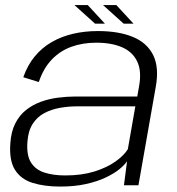

<svg xmlns="http://www.w3.org/2000/svg" viewBox="-20 -716 684 742"><path d="M212.5 5Q268.5 5 312.2 -4.8Q356 -14.5 388.5 -30Q421 -45.5 441.5 -62.2Q462 -79 471 -93L459 0H515L582 -380.5Q595.5 -455.5 572 -503Q548.5 -550.5 493.8 -573.2Q439 -596 358 -596Q307.5 -596 262.5 -585.5Q217.5 -575 180 -553.5Q142.5 -532 114.5 -498.2Q86.5 -464.5 70 -417.5L130 -399Q147.5 -451.5 179.5 -485.2Q211.5 -519 255.2 -535Q299 -551 352 -551Q412 -551 452.5 -533Q493 -515 510.5 -477.8Q528 -440.5 517.5 -383L510.5 -343H271.5Q238.5 -343 203.8 -338.5Q169 -334 137.5 -322.5Q106 -311 80.5 -290.8Q55 -270.5 39 -239Q23 -207.5 20 -162.5Q15 -96 37.8 -59.8Q60.5 -23.5 106 -9.2Q151.5 5 212.5 5ZM232 -38Q187 -38 152.5 -48.8Q118 -59.5 100 -87.5Q82 -115.5 86 -168Q89 -210.5 106.5 -237.5Q124 -264.5 151.5 -279Q179 -293.5 211.5 -299.2Q244 -305 276.5 -305H503L474 -139.5Q459 -115 426.2 -91.8Q393.5 -68.5 344.8 -53.2Q296 -38 232 -38ZM458 -624.5H496L429.5 -696.5H378ZM347.5 -624.5H385.5L319 -696.5H267.5Z"/></svg>

Font: Anybody SemiExpanded Light
Style: Italic
Weight: 300
Width: 6
Italic angle: -10°
Version: Version 1.113;gftools[0.9.25]